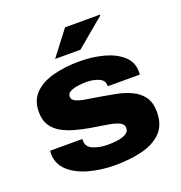

<svg xmlns="http://www.w3.org/2000/svg" viewBox="-132 -838 909 963"><g transform="rotate(-20 322.5 -356.0)"><path d="M219 -592 320 -724H506L507 -720L354 -592ZM321 12Q247 12 182 -6Q117 -24 77 -60.5Q37 -97 37 -153Q37 -160 38 -168H210Q210 -163 210 -158Q210 -125 244 -111Q278 -97 322 -97Q346 -97 372.5 -100.5Q399 -104 417.5 -114.5Q436 -125 436 -145Q436 -166 412.5 -176.5Q389 -187 349.5 -193Q310 -199 263 -207Q223 -214 185.5 -224.5Q148 -235 117.5 -252.5Q87 -270 69 -298Q51 -326 51 -369Q51 -432 88.5 -469Q126 -506 189 -522.5Q252 -539 328 -539Q397 -539 457 -523Q517 -507 554.5 -473.5Q592 -440 592 -389Q592 -385 592 -380Q592 -375 591 -373H420V-380Q420 -405 391.5 -417.5Q363 -430 325 -430Q308 -430 284 -427Q260 -424 241.5 -415.5Q223 -407 223 -389Q223 -372 242 -363Q261 -354 292 -349Q323 -344 360 -338Q403 -331 446.5 -322.5Q490 -314 526.5 -297Q563 -280 585.5 -249.5Q608 -219 608 -168Q608 -99 570 -60Q532 -21 467 -4.5Q402 12 321 12Z"/></g></svg>

Font: Archivo SemiExpanded ExtraBold
Style: Regular
Weight: 800
Width: 6
Designer: Hector Gatti
Foundry: Omnibus-Type
Version: Version 2.001; ttfautohint (v1.8.3)